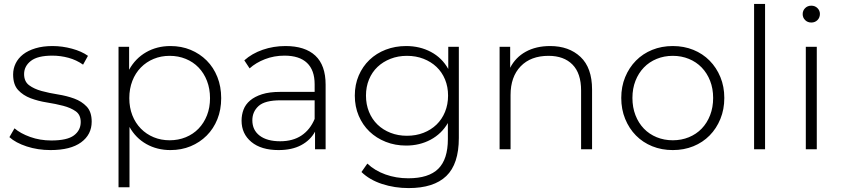

<svg xmlns="http://www.w3.org/2000/svg" viewBox="-20 -762 4293 980"><path d="M238 4Q173 4 116.5 -14.5Q60 -33 28 -62L54 -107Q84 -81 134 -63Q184 -45 242 -45Q323 -45 357.5 -71Q392 -97 392 -139Q392 -176 366.5 -194Q341 -212 302.5 -222Q264 -232 219.5 -239Q175 -246 136.5 -260.5Q98 -275 72.5 -302.5Q47 -330 47 -382Q47 -412 60 -438.5Q73 -465 98 -484.5Q123 -504 161 -515.5Q199 -527 248 -527Q298 -527 347.5 -513.5Q397 -500 429 -477L404 -432Q370 -456 329.5 -467Q289 -478 247 -478Q172 -478 137.5 -451Q103 -424 103 -384Q103 -346 128.5 -327Q154 -308 192.5 -297.5Q231 -287 275.5 -280Q320 -273 358.5 -259Q397 -245 422.5 -218Q448 -191 448 -141Q448 -75 394 -35.5Q340 4 238 4Z M846 -46Q890 -46 928 -61.5Q966 -77 993.5 -105.5Q1021 -134 1036.5 -173.5Q1052 -213 1052 -261Q1052 -309 1036.5 -349Q1021 -389 993.5 -417.5Q966 -446 928 -461.5Q890 -477 846 -477Q802 -477 764.5 -461.5Q727 -446 699 -417.5Q671 -389 655.5 -349Q640 -309 640 -261Q640 -213 655.5 -173.5Q671 -134 699 -105.5Q727 -77 764.5 -61.5Q802 -46 846 -46ZM641 194H585V-523H639V-406Q671 -464 726 -495.5Q781 -527 850 -527Q906 -527 953 -507.5Q1000 -488 1035 -453Q1070 -418 1089.5 -369Q1109 -320 1109 -261Q1109 -202 1089.5 -153.5Q1070 -105 1035 -70Q1000 -35 953 -15.5Q906 4 850 4Q782 4 727.5 -26.5Q673 -57 641 -114Z M1586 -250H1412Q1332 -250 1300 -221Q1268 -192 1268 -148Q1268 -98 1305.5 -69.5Q1343 -41 1410 -41Q1475 -41 1519 -70.5Q1563 -100 1586 -155ZM1402 4Q1313 4 1263 -37.5Q1213 -79 1213 -146Q1213 -176 1223 -202.5Q1233 -229 1256.5 -249Q1280 -269 1317.5 -281Q1355 -293 1410 -293H1586V-332Q1586 -404 1547 -441Q1508 -478 1432 -478Q1379 -478 1332.5 -460Q1286 -442 1254 -413L1227 -454Q1266 -489 1321 -508Q1376 -527 1437 -527Q1537 -527 1589.5 -478Q1642 -429 1642 -330V0H1588V-90Q1564 -46 1517 -21Q1470 4 1402 4Z M2057 -69Q2103 -69 2141.5 -84Q2180 -99 2208 -126Q2236 -153 2251.5 -191Q2267 -229 2267 -274Q2267 -319 2251.5 -356.5Q2236 -394 2208 -420.5Q2180 -447 2141.5 -462Q2103 -477 2057 -477Q2012 -477 1973.5 -462Q1935 -447 1907 -420.5Q1879 -394 1863.5 -356.5Q1848 -319 1848 -274Q1848 -229 1863.5 -191Q1879 -153 1907 -126Q1935 -99 1973.5 -84Q2012 -69 2057 -69ZM2053 -19Q1997 -19 1949 -38Q1901 -57 1866 -90.5Q1831 -124 1811 -171Q1791 -218 1791 -274Q1791 -330 1811 -376.5Q1831 -423 1866 -456.5Q1901 -490 1949 -508.5Q1997 -527 2053 -527Q2123 -527 2179.5 -497Q2236 -467 2268 -410V-523H2322V-58Q2322 75 2258 136.5Q2194 198 2066 198Q1994 198 1930 177Q1866 156 1825 116L1855 73Q1893 109 1947.5 128.5Q2002 148 2064 148Q2168 148 2217 99.5Q2266 51 2266 -52V-134Q2234 -79 2178 -49Q2122 -19 2053 -19Z M2788 -527Q2884 -527 2943 -471.5Q3002 -416 3002 -305V0H2946V-300Q2946 -388 2902 -432.5Q2858 -477 2780 -477Q2689 -477 2637.5 -423.5Q2586 -370 2586 -277V0H2530V-523H2584V-416Q2611 -469 2663.5 -498Q2716 -527 2788 -527Z M3414 4Q3357 4 3309 -15.5Q3261 -35 3226 -70.5Q3191 -106 3171 -155Q3151 -204 3151 -262Q3151 -320 3171 -368.5Q3191 -417 3226 -452.5Q3261 -488 3309 -507.5Q3357 -527 3414 -527Q3471 -527 3519 -507.5Q3567 -488 3602 -452.5Q3637 -417 3657 -368.5Q3677 -320 3677 -262Q3677 -204 3657 -155Q3637 -106 3602 -70.5Q3567 -35 3519 -15.5Q3471 4 3414 4ZM3414 -46Q3458 -46 3496 -61.5Q3534 -77 3561.5 -105.5Q3589 -134 3604.5 -174Q3620 -214 3620 -262Q3620 -310 3604.5 -349.5Q3589 -389 3561.5 -417.5Q3534 -446 3496 -461.5Q3458 -477 3414 -477Q3370 -477 3332 -461.5Q3294 -446 3266.5 -417.5Q3239 -389 3223.5 -349.5Q3208 -310 3208 -262Q3208 -214 3223.5 -174Q3239 -134 3266.5 -105.5Q3294 -77 3332 -61.5Q3370 -46 3414 -46Z M3829 0V-742H3885V0Z M4093 0V-523H4149V0ZM4121 -647Q4102 -647 4089.5 -659.5Q4077 -672 4077 -690Q4077 -708 4089.5 -720.5Q4102 -733 4121 -733Q4140 -733 4152.5 -720.5Q4165 -708 4165 -691Q4165 -672 4152.5 -659.5Q4140 -647 4121 -647Z"/></svg>

Font: Montserrat-Alt1 Light
Style: Regular
Weight: 300
Designer: Differentunic
Foundry: Differentunic
Version: Version 7.222